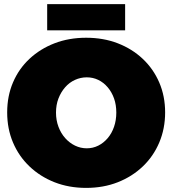

<svg xmlns="http://www.w3.org/2000/svg" viewBox="-20 -900 840 936"><path d="M400 -716Q484 -716 554 -689Q624 -662 676 -613Q728 -564 756.5 -497.5Q785 -431 785 -352Q785 -273 756.5 -205.5Q728 -138 676 -88.5Q624 -39 554 -11.5Q484 16 400 16Q316 16 246 -11.5Q176 -39 124 -88.5Q72 -138 43.5 -205Q15 -272 15 -352Q15 -432 43.5 -498.5Q72 -565 124 -613.5Q176 -662 246 -689Q316 -716 400 -716ZM403 -523Q373 -523 345.5 -510.5Q318 -498 297.5 -474.5Q277 -451 265 -420Q253 -389 253 -351Q253 -314 265 -282Q277 -250 298 -226.5Q319 -203 346 -190Q373 -177 403 -177Q433 -177 459 -190Q485 -203 505 -226.5Q525 -250 536 -282Q547 -314 547 -351Q547 -389 536 -420Q525 -451 505 -474.5Q485 -498 459 -510.5Q433 -523 403 -523ZM210 -880H590V-752H210Z"/></svg>

Font: Alexandria Black
Style: Regular
Weight: 900
Designer: Mohamed Gaber
Foundry: Kief Type Foundry
Version: Version 5.100